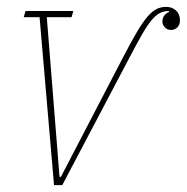

<svg xmlns="http://www.w3.org/2000/svg" viewBox="-20 -538 543 558"><path d="M95 -488H49L54 -506H193L188 -488H116L153 -24H157L339 -374Q362 -418 378.5 -446Q395 -474 409 -490Q423 -506 435.5 -512Q448 -518 463 -518Q480 -518 491.5 -507.5Q503 -497 503 -479Q503 -466 495.5 -458.5Q488 -451 477 -451Q466 -451 459 -458.5Q452 -466 452 -475Q452 -486 457.5 -493Q463 -500 471 -503V-506Q457 -506 445.5 -500.5Q434 -495 421.5 -480.5Q409 -466 394 -440Q379 -414 358 -374L161 0H137Z"/></svg>

Font: IBM Plex Serif Thin
Style: Italic
Weight: 100
Italic angle: -14°
Designer: Mike Abbink, Paul van der Laan, Pieter van Rosmalen
Foundry: Bold Monday
Version: Version 3.001